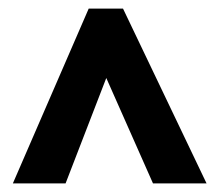

<svg xmlns="http://www.w3.org/2000/svg" viewBox="-20 -738 512 448"><path d="M187 -718 10 -310H133L228 -556L337 -310H462L267 -718Z"/></svg>

Font: Noto Sans Gurmukhi UI ExtraCondensed ExtraBold
Style: Regular
Weight: 800
Width: 2
Designer: Jelle Bosma - Monotype Design Team
Foundry: Monotype Imaging Inc.
Version: Version 2.004